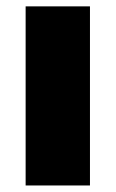

<svg xmlns="http://www.w3.org/2000/svg" viewBox="-20 -568 354 588"><path d="M58.5 0V-548.5H255.5V0Z"/></svg>

Font: Encode Sans SemiExpanded SemiExpanded ExtraBold
Style: Regular
Weight: 800
Width: 6
Designer: Multiple Designers
Foundry: Impallari Type
Version: Version 3.000; ttfautohint (v1.8.3) -l 8 -r 50 -G 200 -x 14 